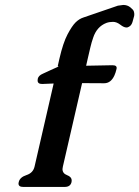

<svg xmlns="http://www.w3.org/2000/svg" viewBox="-20 -735 555 765"><path d="M329.6 -501.5 323.2 -473.1 428.2 -475.1Q447.8 -475.1 444.3 -460.4Q440.9 -445.3 436 -434.6Q421.9 -403.3 395 -403.3L307.1 -403.8L230.5 -71.3Q229.5 -65.9 229 -61.5Q229 -43.9 247.3 -37.1Q265.6 -30.3 265.6 -15.6Q265.6 -12.7 265.1 -9.8Q260.7 9.8 237.8 9.8H72.3Q53.7 9.8 53.7 -3.9Q53.7 -6.8 54.7 -9.8Q59.1 -28.8 85.4 -37.4Q111.8 -45.9 117.7 -71.3L193.8 -402.3L147.9 -400.4Q129.4 -400.4 129.9 -415Q129.9 -417.5 130.4 -419.9V-420.9Q133.3 -434.1 150.9 -441.4Q161.1 -445.8 182.6 -456.1Q204.1 -466.3 210.9 -468.8Q213.4 -469.7 213.4 -470.2Q213.4 -471.2 210 -471.2L216.8 -501.5Q231.4 -564.5 249 -597.9Q266.6 -631.3 281.2 -645.8Q295.9 -660.2 313 -665.5L449.7 -712.4L471.2 -715.3Q487.3 -715.3 499.3 -705.8Q511.2 -696.3 513.2 -689.7Q515.1 -683.1 515.1 -678.7Q515.1 -675.3 514.6 -671.9Q512.7 -664.1 507.8 -647Q502.9 -629.9 486.8 -625.5H483.4Q473.6 -625.5 459.2 -636.7Q444.8 -647.9 430.2 -647.9Q415.5 -647.9 403.8 -643.6Q365.7 -628.9 351.1 -584.5Q344.7 -566.4 339.8 -545.2Q335 -523.9 329.6 -501.5Z"/></svg>

Font: Caudex
Style: Bold
Weight: 700
Italic angle: -13°
Version: Version 1.04